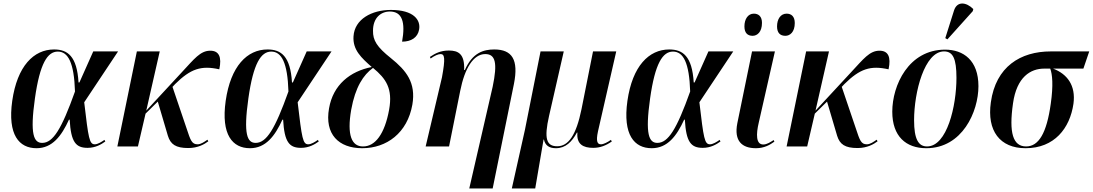

<svg xmlns="http://www.w3.org/2000/svg" viewBox="-20 -826 6164 1083"><path d="M186 10C275 10 327 -59 369 -151H373C380 -24 408 8 474 8C519 8 552 -12 574 -28L569 -37C554 -26 531 -12 515 -12C484 -12 479 -44 455 -249L646 -536H506L428 -361H423C414 -510 361 -547 285 -547C170 -547 77 -453 49 -257C22 -65 88 10 186 10ZM218 -20C171 -20 148 -67 177 -271C205 -469 248 -535 306 -535C364 -535 398 -473 403 -310C327 -97 279 -20 218 -20Z M642 0H758L801 -185L870 -253L927 -60C942 -12 971 9 1042 9C1097 9 1134 -13 1155 -29L1150 -38C1133 -26 1113 -12 1095 -12C1062 -12 1055 -33 1032 -103L953 -336L968 -352C1055 -438 1115 -458 1217 -435C1232 -505 1215 -540 1166 -540C1110 -540 1076 -494 1006 -419L805 -202L881 -536H752Z M1390 10C1479 10 1531 -59 1573 -151H1577C1584 -24 1612 8 1678 8C1723 8 1756 -12 1778 -28L1773 -37C1758 -26 1735 -12 1719 -12C1688 -12 1683 -44 1659 -249L1850 -536H1710L1632 -361H1627C1618 -510 1565 -547 1489 -547C1374 -547 1281 -453 1253 -257C1226 -65 1292 10 1390 10ZM1422 -20C1375 -20 1352 -67 1381 -271C1409 -469 1452 -535 1510 -535C1568 -535 1602 -473 1607 -310C1531 -97 1483 -20 1422 -20Z M2023 10C2161 10 2278 -76 2306 -236C2327 -360 2272 -428 2185 -498C2106 -561 2083 -598 2084 -653C2084 -726 2129 -761 2179 -761C2248 -761 2268 -702 2248 -591C2299 -591 2336 -614 2344 -659C2354 -713 2314 -770 2185 -770C2077 -770 1980 -718 1974 -621C1969 -545 2018 -500 2077 -448C1955 -424 1859 -348 1836 -215C1810 -69 1890 10 2023 10ZM2027 0C1964 0 1936 -63 1961 -207C1984 -335 2030 -404 2084 -443C2158 -382 2196 -326 2175 -208C2150 -70 2096 1 2027 0Z M2627 237H2759L2879 -353C2906 -489 2869 -547 2768 -547C2708 -547 2645 -529 2602 -431H2598C2602 -523 2564 -541 2512 -541C2465 -541 2435 -525 2405 -505L2409 -496C2431 -512 2452 -521 2465 -521C2488 -521 2493 -499 2473 -390L2381 0H2513L2576 -314C2601 -440 2650 -521 2717 -521C2775 -521 2787 -471 2759 -337Z M2867 237H2999L3046 -39H3048C3056 -4 3079 10 3116 10C3170 10 3206 -26 3234 -78H3237C3231 -12 3270 8 3326 8C3365 8 3398 -5 3431 -28L3426 -37C3406 -23 3384 -12 3370 -12C3351 -12 3340 -25 3353 -85L3456 -536H3325L3260 -210C3230 -63 3186 -1 3123 -1C3062 -1 3048 -44 3077 -172L3160 -536H3029L2941 -94Z M3656 10C3745 10 3797 -59 3839 -151H3843C3850 -24 3878 8 3944 8C3989 8 4022 -12 4044 -28L4039 -37C4024 -26 4001 -12 3985 -12C3954 -12 3949 -44 3925 -249L4116 -536H3976L3898 -361H3893C3884 -510 3831 -547 3755 -547C3640 -547 3547 -453 3519 -257C3492 -65 3558 10 3656 10ZM3688 -20C3641 -20 3618 -67 3647 -271C3675 -469 3718 -535 3776 -535C3834 -535 3868 -473 3873 -310C3797 -97 3749 -20 3688 -20Z M4410 -624C4436 -624 4463 -645 4463 -696C4463 -733 4444 -749 4417 -749C4383 -749 4363 -718 4363 -677C4363 -640 4381 -624 4410 -624ZM4225 -624C4251 -624 4278 -645 4278 -697C4278 -733 4259 -749 4232 -749C4199 -749 4179 -718 4179 -677C4179 -640 4197 -624 4225 -624ZM4244 10C4291 10 4323 -9 4348 -27L4344 -36C4326 -25 4307 -11 4285 -11C4244 -11 4244 -68 4260 -135L4351 -536H4222L4139 -131C4119 -30 4166 10 4244 10Z M4417 0H4533L4576 -185L4645 -253L4702 -60C4717 -12 4746 9 4817 9C4872 9 4909 -13 4930 -29L4925 -38C4908 -26 4888 -12 4870 -12C4837 -12 4830 -33 4807 -103L4728 -336L4743 -352C4830 -438 4890 -458 4992 -435C5007 -505 4990 -540 4941 -540C4885 -540 4851 -494 4781 -419L4580 -202L4656 -536H4527Z M5324 -604 5467 -763 5470 -775C5430 -815 5378 -821 5361 -766L5312 -611ZM5205 10C5408 10 5499 -196 5499 -340C5499 -486 5414 -546 5311 -546C5105 -546 5013 -345 5013 -196C5013 -57 5090 10 5205 10ZM5209 0C5161 0 5136 -40 5136 -148C5136 -307 5195 -536 5305 -536C5355 -536 5375 -496 5375 -387C5375 -228 5322 0 5209 0Z M5765 10C5927 10 6015 -102 6035 -241C6049 -345 5999 -409 5920 -439H6091L6124 -536H5907C5736 -536 5597 -450 5569 -249C5546 -88 5620 10 5765 10ZM5768 0C5694 0 5670 -76 5694 -243C5715 -392 5793 -439 5870 -439H5904C5916 -407 5922 -346 5907 -241C5884 -75 5839 0 5768 0Z"/></svg>

Font: Noto Serif Display SemiCondensed SemiBold
Style: Italic
Weight: 600
Width: 4
Italic angle: -12°
Designer: Monotype Design Team
Foundry: Monotype Imaging Inc.
Version: Version 2.009